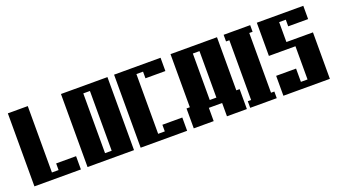

<svg xmlns="http://www.w3.org/2000/svg" viewBox="-46 -764 1912 1087"><g transform="rotate(-20 910.0 -220.0)"><path d="M20 -440H140V-40H180V-80H300V0H20Z M340 -440H620V0H340ZM460 -400V-40H500V-400Z M660 -440H940V-360H820V-400H780V-40H820V-80H940V0H660Z M1000 -440H1280V-120H1300V0H1180V-80H1100V0H980V-120H1000ZM1120 -400V-120H1160V-400Z M1320 -440H1480V-400H1460V-40H1480V0H1320V-40H1340V-400H1320Z M1520 -440H1800V-360H1680V-400H1640V-280H1800V0H1520V-120H1640V-40H1680V-240H1520Z"/></g></svg>

Font: SOV_poster
Style: Bold
Weight: 700
Version: Version 1.00